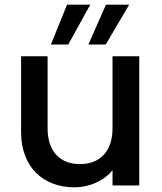

<svg xmlns="http://www.w3.org/2000/svg" viewBox="-20 -791 689 819"><path d="M70 -551V-227C70 -76 167 8 297 8C362 8 424 -20 460 -65V0H574V-551H460V-244C460 -145 406 -91 321 -91C236 -91 183 -145 183 -244V-551ZM357 -601H431L531 -771H432ZM271 -601 365 -771H266L197 -601Z"/></svg>

Font: Poppins Medium
Style: Regular
Weight: 500
Designer: Ninad Kale (Devanagari), Jonny Pinhorn (Latin)
Foundry: Indian Type Foundry
Version: 4.004